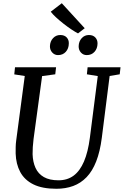

<svg xmlns="http://www.w3.org/2000/svg" viewBox="-20 -1160 767 1190"><path d="M659.5 -689 611 -306Q600 -220 576.2 -159.5Q552.5 -99 516.5 -61.8Q480.5 -24.5 433.5 -7.2Q386.5 10 329.5 10Q242 10 187 -17.2Q132 -44.5 105.5 -93.8Q79 -143 77 -208.5Q77 -227.5 77.2 -248Q77.5 -268.5 80.5 -290L133.5 -689L68.5 -699L73 -743H327.5L322.5 -699.5L241 -688.5L188 -298.5Q184.5 -271.5 183.2 -248Q182 -224.5 182 -204.5Q183.5 -156 200.2 -119.2Q217 -82.5 252 -62.5Q287 -42.5 342.5 -42.5Q397.5 -42.5 436.5 -71.5Q475.5 -100.5 500.5 -159Q525.5 -217.5 537 -306L586 -688.5L518.5 -699.5L523 -743H727L722 -699.5ZM339.5 -818.5Q318.5 -818.5 303.8 -834.5Q289 -850.5 289.5 -874Q290.5 -904 308.8 -923.5Q327 -943 353.5 -943Q379.5 -943 393.5 -927.8Q407.5 -912.5 406.5 -890Q406 -859 387.8 -838.8Q369.5 -818.5 339.5 -818.5ZM517.5 -818.5Q496 -818.5 481.5 -834.5Q467 -850.5 467.5 -874Q468.5 -904 486.5 -923.5Q504.5 -943 531 -943Q556.5 -943 570.8 -927.8Q585 -912.5 584.5 -890Q584 -859 565.8 -838.8Q547.5 -818.5 517.5 -818.5ZM463.5 -953Q446 -962 422 -978Q398 -994 373.2 -1013.5Q348.5 -1033 327.2 -1052.5Q306 -1072 294.5 -1087.5L363 -1140L505 -985Z"/></svg>

Font: Merriweather Light 18pt
Style: Italic
Weight: 400
Italic angle: -7.8°
Version: Version 2.101